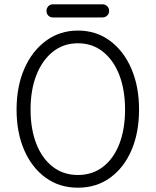

<svg xmlns="http://www.w3.org/2000/svg" viewBox="-20 -857 723 892"><path d="M342 15Q256 15 192 -31.5Q128 -78 92.5 -159.5Q57 -241 57 -348Q57 -455 93 -537.5Q129 -620 193.5 -667.5Q258 -715 342 -715Q427 -715 491 -667.5Q555 -620 590.5 -537.5Q626 -455 626 -348Q626 -241 591 -159.5Q556 -78 492 -31.5Q428 15 342 15ZM342 -44Q409 -44 458.5 -82Q508 -120 534.5 -188.5Q561 -257 561 -348Q561 -439 534.5 -508Q508 -577 458.5 -616.5Q409 -656 342 -656Q275 -656 225.5 -616.5Q176 -577 149 -508Q122 -439 122 -348Q122 -257 149 -188.5Q176 -120 225.5 -82Q275 -44 342 -44ZM226 -776Q213 -776 204.5 -784.5Q196 -793 196 -806Q196 -819 204.5 -828Q213 -837 226 -837H456Q469 -837 478 -828Q487 -819 487 -806Q487 -793 478 -784.5Q469 -776 456 -776Z"/></svg>

Font: National Park Light
Style: Regular
Weight: 300
Designer: Andrea Herstowski, Ben Hoepner
Version: Version 1.009